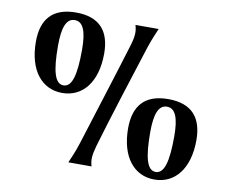

<svg xmlns="http://www.w3.org/2000/svg" viewBox="-82 -861 1167 976"><g transform="rotate(10 501.5 -373.5)"><path d="M172.9 -575.7C172.9 -668.5 190.9 -717.8 234.9 -717.8C278.8 -717.8 296.9 -668.5 296.9 -575.7C296.9 -443.8 278.8 -380.9 234.9 -380.9C190.9 -380.9 172.9 -443.8 172.9 -575.7ZM411.1 -575.7C411.1 -690.4 357.4 -756.8 234.9 -756.8C112.3 -756.8 58.6 -690.4 58.6 -575.7C58.6 -428.2 129.4 -341.8 234.9 -341.8C340.3 -341.8 411.1 -428.2 411.1 -575.7ZM369.6 -108.4C352.5 -53.7 337.9 -25.9 327.6 0H447.3C438.5 -30.8 438.5 -53.7 454.1 -108.4C488.3 -227.1 583.5 -525.9 620.1 -638.7C637.7 -693.4 651.9 -721.2 662.1 -747.1H542.5C551.3 -716.3 552.2 -693.4 535.6 -638.7C501.5 -525.4 406.7 -226.6 369.6 -108.4ZM710.9 -223.6C710.9 -316.4 729 -365.7 772.9 -365.7C816.9 -365.7 835 -316.4 835 -223.6C835 -91.8 816.9 -28.8 772.9 -28.8C729 -28.8 710.9 -91.8 710.9 -223.6ZM949.2 -223.6C949.2 -338.4 895.5 -404.8 772.9 -404.8C650.4 -404.8 596.7 -338.4 596.7 -223.6C596.7 -76.2 667.5 10.3 772.9 10.3C878.4 10.3 949.2 -76.2 949.2 -223.6Z"/></g></svg>

Font: Amarante
Style: Regular
Weight: 400
Designer: Karolina Lach
Foundry: Sorkin Type Co.
Version: Version 1.001